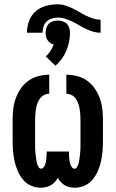

<svg xmlns="http://www.w3.org/2000/svg" viewBox="-20 -869 540 897"><path d="M170 8Q146 8 124 -2Q102 -12 87 -30.5Q72 -49 62.5 -71Q53 -93 48 -116Q43 -139 41 -163Q39 -187 39 -210V-310Q39 -335 42 -360.5Q45 -386 54 -410.5Q63 -435 77.5 -456Q92 -477 113 -492Q134 -507 159.5 -513.5Q185 -520 210 -520V-431Q197 -431 185.5 -425Q174 -419 166.5 -408.5Q159 -398 154.5 -385.5Q150 -373 148 -360.5Q146 -348 145 -335Q144 -322 144 -310V-210Q144 -203 144 -196.5Q144 -190 144 -183Q144 -176 144.5 -169Q145 -162 145.5 -155Q146 -148 147 -141Q148 -134 149 -127Q150 -120 151 -113.5Q152 -107 154.5 -100.5Q157 -94 161 -87.5Q165 -81 172 -81Q179 -81 183.5 -87Q188 -93 190.5 -99.5Q193 -106 194.5 -113Q196 -120 196.5 -127.5Q197 -135 197.5 -142Q198 -149 198 -156V-161H302V-156Q302 -149 302.5 -142Q303 -135 303.5 -127.5Q304 -120 305.5 -113Q307 -106 309.5 -99.5Q312 -93 316.5 -87Q321 -81 328 -81Q335 -81 339 -87.5Q343 -94 345.5 -100.5Q348 -107 349 -113.5Q350 -120 351 -127Q352 -134 353 -141Q354 -148 354.5 -155Q355 -162 355.5 -169Q356 -176 356 -183Q356 -190 356 -196.5Q356 -203 356 -210V-310Q356 -322 355 -335Q354 -348 352 -360.5Q350 -373 345.5 -385.5Q341 -398 333.5 -408.5Q326 -419 314.5 -425Q303 -431 290 -431V-520Q315 -520 340.5 -513.5Q366 -507 387 -492Q408 -477 422.5 -456Q437 -435 446 -410.5Q455 -386 458 -360.5Q461 -335 461 -310V-210Q461 -187 459 -163Q457 -139 452 -116Q447 -93 437.5 -71Q428 -49 413 -30.5Q398 -12 376 -2Q354 8 330 8Q318 8 306 5.5Q294 3 283.5 -3Q273 -9 264.5 -18Q256 -27 250 -38Q244 -27 235.5 -18Q227 -9 216.5 -3Q206 3 194 5.5Q182 8 170 8ZM106 -716Q106 -744 115.5 -770.5Q125 -797 146 -815.5Q167 -834 194.5 -841.5Q222 -849 250 -849Q268 -849 285 -843.5Q302 -838 318.5 -830Q335 -822 350 -813Q365 -804 381.5 -796Q398 -788 415 -782.5Q432 -777 450 -777V-716Q432 -716 415 -721Q398 -726 381.5 -734Q365 -742 350 -751Q335 -760 318.5 -768Q302 -776 285 -781.5Q268 -787 250 -787Q236 -787 222 -782.5Q208 -778 197.5 -768Q187 -758 183 -744Q179 -730 179 -716ZM239 -562 194 -605Q206 -616 215.5 -630.5Q225 -645 231 -661Q222 -663 214.5 -668.5Q207 -674 202 -681.5Q197 -689 195 -698Q193 -707 193 -716Q193 -727 196.5 -738.5Q200 -750 208 -758Q216 -766 227.5 -769.5Q239 -773 250 -773Q261 -773 272.5 -769.5Q284 -766 292 -758Q300 -750 303.5 -738.5Q307 -727 307 -716Q307 -694 302.5 -672.5Q298 -651 289.5 -631Q281 -611 268 -593.5Q255 -576 239 -562Z"/></svg>

Font: Iosevka Extrabold
Style: Regular
Weight: 800
Monospace: yes
Designer: Belleve Invis
Foundry: Belleve Invis
Version: Version 32.5.0; ttfautohint (v1.8.4)